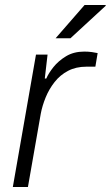

<svg xmlns="http://www.w3.org/2000/svg" viewBox="-20 -743 440 763"><path d="M31 0 123 -526H169L158 -431H164Q173 -452 192.5 -476.5Q212 -501 242.5 -519.5Q273 -538 315 -538Q331 -538 345.5 -536Q360 -534 368 -532L359 -478H323Q282 -478 250.5 -461.5Q219 -445 197 -417Q175 -389 161.5 -356Q148 -323 142 -291L91 0ZM201 -591 316 -723H400V-720L260 -591Z"/></svg>

Font: Archivo SemiExpanded ExtraLight
Style: Italic
Weight: 250
Width: 6
Italic angle: -10°
Designer: Hector Gatti
Foundry: Omnibus-Type
Version: Version 2.001